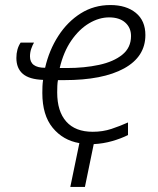

<svg xmlns="http://www.w3.org/2000/svg" viewBox="-20 -562 628 762"><path d="M488 -26Q460 -12 425 -2Q390 8 352 10L317 180H259L295 6Q230 -5 189 -55Q148 -105 148 -193Q148 -206 148.5 -219Q149 -232 151 -245Q96 -247 70.5 -269Q45 -291 45 -332Q45 -368 62 -393H115Q109 -383 104 -368.5Q99 -354 99 -338Q99 -293 159 -293Q175 -363 211.5 -419.5Q248 -476 300.5 -509Q353 -542 418 -542Q481 -542 519 -511Q557 -480 557 -423Q557 -337 472.5 -290.5Q388 -244 235 -244H210Q208 -234 207.5 -220.5Q207 -207 207 -195Q207 -120 243 -79.5Q279 -39 348 -39Q388 -39 422.5 -50.5Q457 -62 488 -76ZM245 -292Q315 -292 373 -304.5Q431 -317 465.5 -345Q500 -373 500 -419Q500 -452 477 -472.5Q454 -493 413 -493Q373 -493 333.5 -469.5Q294 -446 263 -401Q232 -356 217 -292Z"/></svg>

Font: Noto Sans Light
Style: Italic
Weight: 300
Italic angle: -12°
Designer: Monotype Design Team
Foundry: Monotype Imaging Inc.
Version: Version 2.013; ttfautohint (v1.8.4.7-5d5b)